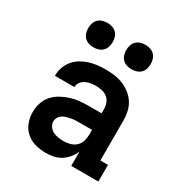

<svg xmlns="http://www.w3.org/2000/svg" viewBox="-175 -871 950 1006"><g transform="rotate(30 300.0 -368.0)"><path d="M245 8Q214 8 182.5 0Q151 -8 126.5 -29Q102 -50 90.5 -80.5Q79 -111 79 -143Q79 -171 87.5 -198.5Q96 -226 114.5 -247Q133 -268 158 -282Q183 -296 210 -304.5Q237 -313 265 -315.5Q293 -318 321 -318H395V-344Q395 -362 388.5 -379.5Q382 -397 367.5 -408.5Q353 -420 335 -424Q317 -428 299 -428Q283 -428 267 -425.5Q251 -423 237 -416Q223 -409 213 -396Q203 -383 203 -367V-366H85V-369Q85 -394 93.5 -418Q102 -442 118 -461.5Q134 -481 155.5 -494Q177 -507 200.5 -514.5Q224 -522 249 -525Q274 -528 299 -528Q326 -528 352.5 -524.5Q379 -521 404 -511Q429 -501 450.5 -484.5Q472 -468 486.5 -445.5Q501 -423 507 -397Q513 -371 513 -344V-101H559V0H395V-87Q386 -65 371 -46.5Q356 -28 336 -15Q316 -2 292.5 3Q269 8 245 8ZM295 -92Q315 -92 334.5 -97.5Q354 -103 368.5 -116.5Q383 -130 389 -149.5Q395 -169 395 -189V-218H321Q308 -218 295.5 -217.5Q283 -217 270 -214.5Q257 -212 244.5 -208.5Q232 -205 221 -198Q210 -191 203.5 -179.5Q197 -168 197 -155Q197 -139 207 -125Q217 -111 231.5 -104Q246 -97 262.5 -94.5Q279 -92 295 -92ZM415 -596Q400 -596 385.5 -600.5Q371 -605 360.5 -615.5Q350 -626 345.5 -640.5Q341 -655 341 -670Q341 -685 345.5 -699.5Q350 -714 360.5 -724.5Q371 -735 385.5 -739.5Q400 -744 415 -744Q430 -744 444.5 -739.5Q459 -735 469.5 -724.5Q480 -714 484.5 -699.5Q489 -685 489 -670Q489 -655 484.5 -640.5Q480 -626 469.5 -615.5Q459 -605 444.5 -600.5Q430 -596 415 -596ZM185 -596Q170 -596 155.5 -600.5Q141 -605 130.5 -615.5Q120 -626 115.5 -640.5Q111 -655 111 -670Q111 -685 115.5 -699.5Q120 -714 130.5 -724.5Q141 -735 155.5 -739.5Q170 -744 185 -744Q200 -744 214.5 -739.5Q229 -735 239.5 -724.5Q250 -714 254.5 -699.5Q259 -685 259 -670Q259 -655 254.5 -640.5Q250 -626 239.5 -615.5Q229 -605 214.5 -600.5Q200 -596 185 -596Z"/></g></svg>

Font: Iosevka HT Extended
Style: Bold
Weight: 700
Width: 7
Monospace: yes
Designer: Belleve Invis
Foundry: Belleve Invis
Version: Version 32.3.0; ttfautohint (v1.8.4)